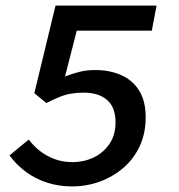

<svg xmlns="http://www.w3.org/2000/svg" viewBox="-20 -656 640 688"><path d="M238 12Q192 12 150.5 -1Q109 -14 74.5 -39Q40 -64 14 -99L83 -156Q101 -132 124.5 -114Q148 -96 177 -85.5Q206 -75 240 -75Q280 -75 315 -91.5Q350 -108 372 -140Q394 -172 394 -218Q394 -271 364 -297.5Q334 -324 280 -324Q255 -324 234.5 -320.5Q214 -317 193 -308.5Q172 -300 146 -287L103 -322L179 -636H541L524 -546H255L213 -382Q239 -392 264.5 -398.5Q290 -405 322 -405Q373 -405 414 -387Q455 -369 478.5 -331.5Q502 -294 502 -236Q502 -178 480.5 -132Q459 -86 421.5 -54Q384 -22 337 -5Q290 12 238 12Z"/></svg>

Font: Source Code Pro ExtraLight SemiBold
Style: Italic
Weight: 600
Italic angle: -11°
Monospace: yes
Version: Version 1.016;hotconv 1.0.116;makeotfexe 2.5.65601